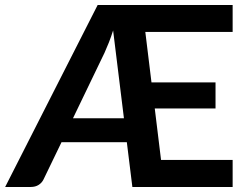

<svg xmlns="http://www.w3.org/2000/svg" viewBox="-32 -743 982 763"><path d="M545.5 -616 570 -415.5H824.5V-312H583L608 -107.5H892.5V0H494L472 -178H212.5L141 -30Q134.5 -16.5 121.5 -8.2Q108.5 0 90.5 0H-11.5L356 -723H892.5V-616ZM460.5 -273 417.5 -622Q409.5 -596.5 400.8 -574.5Q392 -552.5 383.5 -533.5L258 -273Z"/></svg>

Font: Lato
Style: Bold
Weight: 700
Designer: Lukasz Dziedzic with Adam Twardoch and Botio Nikoltchev
Foundry: tyPoland Lukasz Dziedzic
Version: Version 2.010; 2014-09-01; http://www.latofonts.com/; ttfaut